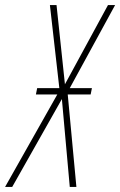

<svg xmlns="http://www.w3.org/2000/svg" viewBox="-78 -734 472 754"><path d="M-58 0H-30L165 -345L196 0H222L188 -363H278L283 -388H196L374 -714H346L177 -403L144 -714H118L155 -388H68L63 -363H147Z"/></svg>

Font: Noto Sans ExtraCondensed Thin
Style: Italic
Weight: 100
Width: 2
Italic angle: -12°
Designer: Monotype Design Team
Foundry: Monotype Imaging Inc.
Version: Version 2.013